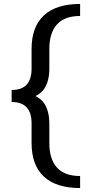

<svg xmlns="http://www.w3.org/2000/svg" viewBox="-20 -731 464 973"><path d="M386 222Q265 222 202.5 164Q140 106 140 -6V-106Q140 -160 115 -187Q90 -214 39 -214V-275Q90 -275 115 -302Q140 -329 140 -383V-483Q140 -595 202.5 -653Q265 -711 386 -711V-650Q307 -650 268.5 -607Q230 -564 230 -483V-383Q230 -320 204 -281Q178 -242 109 -227V-262Q178 -246 204 -207Q230 -168 230 -104V-6Q230 75 268.5 118Q307 161 386 161Z"/></svg>

Font: Ysabeau Infant SemiBold
Style: Regular
Weight: 600
Designer: Christian Thalmann (Catharsis Fonts)
Version: Version 2.002; featfreeze: ss01,ss02,lnum